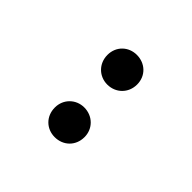

<svg xmlns="http://www.w3.org/2000/svg" viewBox="17 -1008 581 581"><g transform="rotate(-45 307.5 -717.5)"><path d="M195 -654C231 -654 258 -682 258 -718C258 -753 231 -781 195 -781C157 -781 131 -753 131 -718C131 -682 157 -654 195 -654ZM420 -654C457 -654 483 -682 483 -718C483 -753 457 -781 420 -781C383 -781 356 -753 356 -718C356 -682 383 -654 420 -654Z"/></g></svg>

Font: GenYoGothic2 TW M
Style: Regular
Weight: 500
Version: Version 2.100;PS 2.1;hotconv 16.6.51;makeotf.lib2.5.65220 DE